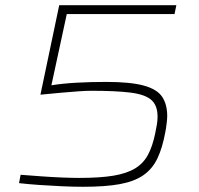

<svg xmlns="http://www.w3.org/2000/svg" viewBox="-20 -708 764 736"><path d="M299 8Q262 8 218 6Q174 4 130.5 1Q87 -2 53 -6L59 -38Q98 -35 139.5 -32Q181 -29 219 -27.5Q257 -26 283 -26Q363 -26 414.5 -34.5Q466 -43 498 -62.5Q530 -82 547.5 -115Q565 -148 575 -197Q579 -215 581.5 -231Q584 -247 584 -261Q584 -304 560 -325Q536 -346 480.5 -353Q425 -360 330 -360Q312 -360 281.5 -358Q251 -356 213.5 -352.5Q176 -349 135 -345L207 -688H656L649 -654H236L177 -381Q219 -388 274 -391Q329 -394 387 -394Q480 -394 531 -380Q582 -366 601.5 -337Q621 -308 621 -263Q621 -254 619 -236.5Q617 -219 614 -203Q603 -142 583.5 -101Q564 -60 529 -36Q494 -12 438.5 -2Q383 8 299 8Z"/></svg>

Font: Saira Expanded Thin
Style: Italic
Weight: 250
Width: 7
Italic angle: -12°
Designer: Hector Gatti with collaboration of the Omnibus-Type team
Foundry: Omnibus-Type
Version: Version 1.101